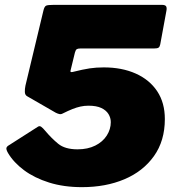

<svg xmlns="http://www.w3.org/2000/svg" viewBox="-20 -762 730 792"><path d="M647 -742Q662 -742 665.5 -735.5Q669 -729 666 -715L641 -579Q639 -569 634 -565.5Q629 -562 615 -562H311Q301 -562 296.5 -559Q292 -556 289 -545L271 -471Q270 -467 271.5 -465.5Q273 -464 279 -465Q323 -476 350 -480Q377 -484 408 -484Q483 -484 540 -458.5Q597 -433 628.5 -385.5Q660 -338 660 -271Q660 -181 615 -118Q570 -55 493 -22.5Q416 10 318 10Q243 10 182.5 -9Q122 -28 79 -60Q36 -92 13 -131Q5 -145 6.5 -151.5Q8 -158 17 -163L136 -239Q143 -244 150 -239Q157 -234 166 -223Q192 -192 220 -169Q248 -146 300 -146Q342 -146 373 -161.5Q404 -177 420.5 -203Q437 -229 437 -258Q437 -276 427.5 -291.5Q418 -307 398 -316.5Q378 -326 345 -326Q328 -326 312 -322.5Q296 -319 278.5 -312Q261 -305 239 -294Q232 -290 225 -291.5Q218 -293 210 -297L92 -365Q83 -370 82.5 -382.5Q82 -395 85 -409L159 -718Q163 -735 170 -738.5Q177 -742 203 -742Z"/></svg>

Font: Libre Franklin Thin Black
Style: Italic
Weight: 900
Italic angle: -8°
Version: Version 2.000